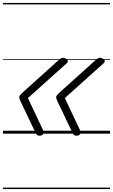

<svg xmlns="http://www.w3.org/2000/svg" viewBox="-20 -905 765 1300"><path d="M247 14Q238 14 232 9.5Q226 5 222 -3L120 -217Q115 -229 112.5 -235.5Q110 -242 110 -246Q110 -254 116.5 -261.5Q123 -269 137 -282L378 -499Q389 -509 399.5 -512.5Q410 -516 419 -511Q428 -508 433.5 -502.5Q439 -497 439.5 -491Q440 -485 432 -477L169 -241L272 -23Q280 -7 272 3.5Q264 14 247 14ZM497 14Q488 14 482 9.5Q476 5 472 -3L370 -217Q365 -229 362.5 -235.5Q360 -242 360 -246Q360 -254 366.5 -261.5Q373 -269 387 -282L628 -499Q639 -509 649.5 -512.5Q660 -516 669 -511Q678 -508 683.5 -502.5Q689 -497 689.5 -491Q690 -485 682 -477L419 -241L522 -23Q530 -7 522 3.5Q514 14 497 14ZM0 365H725V375H0ZM0 -20H725V0H0ZM0 -505H725V-500H0ZM0 -885H725V-875H0Z"/></svg>

Font: Playwrite DK Uloopet Guides
Style: Regular
Weight: 400
Designer: Veronika Burian, José Scaglione
Foundry: TypeTogether
Version: Version 1.003